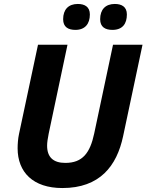

<svg xmlns="http://www.w3.org/2000/svg" viewBox="-20 -940 740 970"><path d="M69 -191C69 -70 147 10 295 10C484 10 570 -101 602 -252L700 -714H551L456 -266C435 -167 397 -117 310 -117C249 -117 218 -146 218 -204C218 -220 221 -240 226 -265L321 -714H172L76 -263C71 -240 69 -212 69 -191ZM486 -843C486 -803 512 -789 548 -789C599 -789 621 -820 621 -867C621 -907 593 -920 560 -920C513 -920 486 -892 486 -843ZM361 -789C410 -789 434 -820 434 -867C434 -907 406 -920 373 -920C326 -920 299 -892 299 -843C299 -803 325 -789 361 -789Z"/></svg>

Font: BC Sans
Style: Bold Italic
Weight: 700
Italic angle: -12°
Designer: Monotype Design Team
Province of B.C.
Foundry: Monotype Imaging Inc.
Version: Version 2.000;GOOG;noto-source:20170915:90ef993387c0